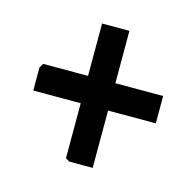

<svg xmlns="http://www.w3.org/2000/svg" viewBox="-71 -629 574 563"><g transform="rotate(15 216.0 -348.0)"><path d="M185 -140 173 -147V-314H29V-384L37 -397H173V-556H256V-397H401V-314H256V-140Z"/></g></svg>

Font: Kreon Light SemiBold
Style: Regular
Weight: 600
Version: Version 2.002